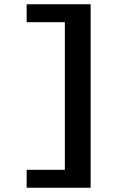

<svg xmlns="http://www.w3.org/2000/svg" viewBox="-20 -728 640 900"><path d="M105 152V68H284V-624H105V-708H405V152Z"/></svg>

Font: Source Code Pro ExtraBold
Style: Regular
Weight: 800
Monospace: yes
Designer: Paul D. Hunt, Teo Tuominen
Foundry: Adobe Systems Incorporated
Version: Version 1.018;hotconv 1.0.116;makeotfexe 2.5.65601